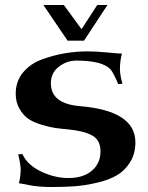

<svg xmlns="http://www.w3.org/2000/svg" viewBox="-20 -740 594 770"><path d="M189 10Q134 10 97 2.5Q60 -5 56 -5Q63 -36 63 -60Q63 -79 53 -121L70 -122Q90 -78 145 -52Q200 -26 254 -26Q314 -26 348.5 -55.5Q383 -85 383 -133Q383 -178 350 -196.5Q317 -215 254 -221Q221 -224 200 -227Q179 -230 146 -240Q113 -250 93 -264Q73 -278 58 -304Q43 -330 43 -364Q43 -414 72.5 -449.5Q102 -485 149 -502Q196 -519 241 -526.5Q286 -534 331 -534Q365 -534 411 -529.5Q457 -525 469 -525Q461 -494 461 -464Q461 -439 471 -404L454 -403Q434 -450 423 -462Q390 -497 286 -497Q248 -497 216 -472.5Q184 -448 184 -406Q184 -323 304 -314Q523 -295 523 -169Q523 -123 501.5 -89Q480 -55 448 -36.5Q416 -18 368 -7Q320 4 279.5 7Q239 10 189 10ZM251 -577 154 -720H236L307 -623L370 -720H411L317 -577Z"/></svg>

Font: Uncial Antiqua
Style: Regular
Weight: 400
Designer: Astigmatic (AOETI)
Foundry: Astigmatic (AOETI)
Version: Version 1.000